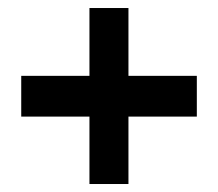

<svg xmlns="http://www.w3.org/2000/svg" viewBox="-20 -567 546 481"><path d="M33.2 -274.9V-377H204.1V-546.9H301.8V-377H473.1V-274.9H301.8V-106H204.1V-274.9Z"/></svg>

Font: Montserrat Semi Bold
Style: Regular
Weight: 600
Designer: Julieta Ulanovsky
Foundry: Julieta Ulanovsky
Version: Version 3.001;PS 003.001;hotconv 1.0.70;makeotf.lib2.5.58329